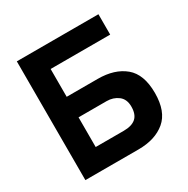

<svg xmlns="http://www.w3.org/2000/svg" viewBox="-160 -840 958 980"><g transform="rotate(-30 319.5 -350.0)"><path d="M67 0V-700H548V-580H197V-416H380Q479 -416 538 -367Q597 -318 597 -208Q597 -99 538 -49.5Q479 0 380 0ZM197 -120H362Q410 -120 434 -141Q458 -162 458 -208Q458 -252 429.5 -273.5Q401 -295 362 -295H197Z"/></g></svg>

Font: Zen Kaku Gothic Antique Black
Style: Regular
Weight: 900
Designer: Yoshimichi Ohira
Foundry: Positype
Version: Version 1.001